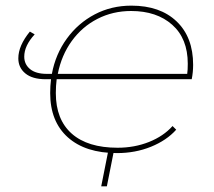

<svg xmlns="http://www.w3.org/2000/svg" viewBox="-20 -540 759 681"><path d="M181 -259Q178 -235 178 -210Q178 -116 234.5 -66Q291 -16 397 -16Q457 -16 508.5 -36.5Q560 -57 592 -93L605 -80Q571 -42 515.5 -19.5Q460 3 395 3Q283 3 220.5 -53Q158 -109 158 -210Q158 -235 161 -259H142Q95 -259 70 -279.5Q45 -300 45 -333Q45 -378 86 -428L103 -418Q66 -378 66 -339Q66 -312 86.5 -295Q107 -278 146 -278H164Q177 -348 217 -403Q257 -458 316 -489Q375 -520 446 -520Q548 -520 606.5 -464Q665 -408 665 -310Q665 -284 660 -259ZM185 -278H644Q646 -291 646 -314Q646 -403 591 -452Q536 -501 445 -501Q380 -501 325.5 -473Q271 -445 234.5 -394.5Q198 -344 185 -278ZM359 121H339L365 -10H385Z"/></svg>

Font: Montserrat Alternates Thin
Style: Italic
Weight: 250
Italic angle: -11.3°
Designer: Julieta Ulanovsky
Foundry: Julieta Ulanovsky
Version: Version 7.200